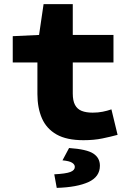

<svg xmlns="http://www.w3.org/2000/svg" viewBox="-20 -670 640 934"><path d="M386 12Q304 12 255 -16Q206 -44 184 -94.5Q162 -145 162 -212V-366H42V-494L170 -500L192 -650H334V-500H532V-366H334V-215Q334 -180 345 -159.5Q356 -139 377.5 -130.5Q399 -122 431 -122Q457 -122 479.5 -126.5Q502 -131 522 -138L552 -14Q519 -5 478 3.5Q437 12 386 12ZM256 244 244 178Q301 175 322.5 166.5Q344 158 344 142Q344 130 330.5 121.5Q317 113 284 110L316 50Q402 56 434 77Q466 98 466 136Q466 190 410.5 215.5Q355 241 256 244Z"/></svg>

Font: Source Code Pro ExtraLight Black
Style: Regular
Weight: 900
Monospace: yes
Version: Version 1.018;hotconv 1.0.116;makeotfexe 2.5.65601